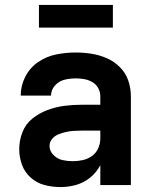

<svg xmlns="http://www.w3.org/2000/svg" viewBox="-20 -751 616 779"><path d="M226 8Q258 8 289.5 -1Q321 -10 346.5 -31Q372 -52 387 -81V0H511V-360Q511 -393 500.5 -424Q490 -455 466.5 -478.5Q443 -502 413 -515Q383 -528 351 -533Q319 -538 287 -538Q247 -538 207.5 -530Q168 -522 134.5 -499Q101 -476 82.5 -439.5Q64 -403 64 -363H187Q187 -386 203 -404Q219 -422 241.5 -427.5Q264 -433 287 -433Q304 -433 321.5 -430Q339 -427 354.5 -418Q370 -409 378.5 -393.5Q387 -378 387 -360V-326H310Q275 -326 240.5 -321.5Q206 -317 172.5 -304.5Q139 -292 111.5 -270Q84 -248 71 -214.5Q58 -181 58 -146Q58 -114 69 -83Q80 -52 105 -30Q130 -8 161.5 0Q193 8 226 8ZM275 -97Q254 -97 233.5 -101.5Q213 -106 197 -122Q181 -138 181 -159Q181 -175 191.5 -187.5Q202 -200 217 -206Q232 -212 247.5 -215.5Q263 -219 279 -220Q295 -221 310 -221H387V-189Q387 -169 378.5 -149.5Q370 -130 353 -118Q336 -106 316 -101.5Q296 -97 275 -97ZM438 -639V-731H138V-639Z"/></svg>

Font: Iosevka Sparkle
Style: Bold
Weight: 700
Designer: Belleve Invis
Foundry: Belleve Invis
Version: Version 4.5.0; ttfautohint (v1.8.3)